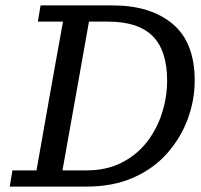

<svg xmlns="http://www.w3.org/2000/svg" viewBox="-20 -690 744 710"><path d="M120 -610 130 -670H396Q537 -670 618.5 -601.5Q700 -533 700 -392Q700 -320 674.5 -250.5Q649 -181 599 -124Q549 -67 474 -33.5Q399 0 300 0H16L26 -60H115L168 -360Q179 -423 190.5 -485.5Q202 -548 213 -610ZM256 -312Q245 -249 233.5 -186Q222 -123 211 -60H300Q375 -60 431 -89Q487 -118 524 -166Q561 -214 579.5 -273Q598 -332 598 -392Q598 -503 544.5 -556.5Q491 -610 380 -610H309Z"/></svg>

Font: Source Serif 4 Caption
Style: Italic
Weight: 400
Italic angle: -12°
Designer: Frank Grießhammer
Foundry: Adobe Systems Incorporated
Version: Version 4.004;hotconv 1.0.117;makeotfexe 2.5.65602